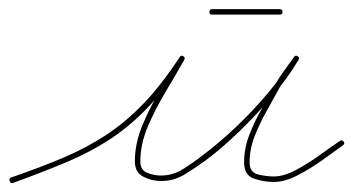

<svg xmlns="http://www.w3.org/2000/svg" viewBox="-20 -390 773 420"><path d="M9 10Q3 12 1 6Q-1 0 5 -2Q69 -24 119.5 -45.5Q170 -67 212.5 -95Q255 -123 294 -163.5Q333 -204 373 -265Q376 -270 381 -267Q386 -264 383 -259Q365 -227 342.5 -189.5Q320 -152 303.5 -113.5Q287 -75 287 -37Q287 -18 302 -12Q317 -6 332 -6Q358 -6 381 -20.5Q404 -35 423 -50Q459 -77 496.5 -112.5Q534 -148 567 -187.5Q600 -227 623 -265Q626 -270 631 -267Q636 -263 633 -259Q623 -244 612 -229.5Q601 -215 592 -199Q592 -199 592 -199Q592 -199 592 -199Q579 -175 563.5 -147.5Q548 -120 537 -92Q526 -64 526 -35Q526 -13 544 -8.5Q562 -4 579 -4Q601 -4 628 -18.5Q655 -33 680.5 -51.5Q706 -70 724 -82Q728 -85 732 -80Q735 -76 730 -72Q712 -59 685.5 -40Q659 -21 631 -6.5Q603 8 579 8Q556 8 535 0.5Q514 -7 514 -35Q514 -65 525 -94Q536 -123 552 -151Q568 -179 582 -205Q582 -205 582 -205Q582 -205 582 -205Q591 -221 602 -236Q613 -251 623 -265Q626 -270 631 -267Q636 -264 633 -259Q610 -220 576 -180Q542 -140 504.5 -103.5Q467 -67 431 -40Q409 -24 385 -9Q361 6 332 6Q312 6 293.5 -3.5Q275 -13 275 -37Q275 -76 291.5 -116Q308 -156 331 -193.5Q354 -231 373 -265Q376 -270 381 -267Q386 -264 383 -259Q342 -195 302.5 -154Q263 -113 220 -85Q177 -57 126 -35.5Q75 -14 9 10Q9 10 9 10Q9 10 9 10ZM444 -358Q438 -358 438 -364Q438 -370 444 -370Q481 -370 518 -370Q555 -370 592 -370Q592 -370 592 -370Q592 -370 592 -370Q598 -370 598 -364Q598 -358 592 -358Q555 -358 518 -358Q481 -358 444 -358Q444 -358 444 -358Q444 -358 444 -358Z"/></svg>

Font: FRB American Cursive Thin
Style: Italic
Weight: 100
Italic angle: -25°
Version: Version 2.0;Modular Font Editor K font №1